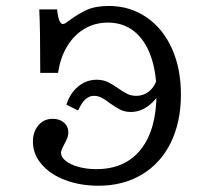

<svg xmlns="http://www.w3.org/2000/svg" viewBox="-20 -602 684 634"><path d="M88.7 -133.9Q88.7 -166.9 106.9 -188.3Q125 -209.7 154 -209.7Q176.6 -209.7 191.1 -197.2Q205.6 -184.7 205.6 -164.5Q205.6 -154.8 202.4 -146.8Q199.2 -138.7 191.9 -125Q187.9 -117.7 184.7 -110.5Q181.5 -103.2 181.5 -97.6Q181.5 -83.1 197.2 -70.6Q212.9 -58.1 239.5 -50.8Q266.1 -43.5 298.4 -43.5Q393.5 -43.5 445.2 -108.9Q496.8 -174.2 496.8 -293.5Q496.8 -365.3 477.4 -418.1Q458.1 -471 422.2 -499.2Q386.3 -527.4 336.3 -527.4Q293.5 -527.4 258.9 -506.9Q224.2 -486.3 201.6 -448.8Q179 -411.3 171.8 -361.3H112.9Q112.9 -437.1 112.1 -488.7Q111.3 -540.3 109.7 -571H168.5Q171 -546.8 175.8 -534.7Q180.6 -522.6 187.9 -522.6Q191.9 -522.6 198 -526.6Q204 -530.6 211.3 -536.3Q238.7 -556.5 266.9 -569.4Q295.2 -582.3 339.5 -582.3Q408.9 -582.3 463.3 -545.2Q517.7 -508.1 547.6 -441.9Q577.4 -375.8 577.4 -290.3Q577.4 -199.2 544 -131Q510.5 -62.9 448.8 -25.8Q387.1 11.3 304.8 11.3Q244.4 11.3 194.8 -7.7Q145.2 -26.6 116.9 -60.1Q88.7 -93.5 88.7 -133.9ZM370.2 -310.5Q387.1 -298.4 400.4 -291.9Q413.7 -285.5 429.8 -285.5Q453.2 -285.5 471 -299.2Q488.7 -312.9 496.8 -336.3L515.3 -320.2Q506.5 -283.1 476.6 -257.7Q446.8 -232.3 412.1 -232.3Q392.7 -232.3 377.8 -239.5Q362.9 -246.8 342.7 -261.3Q327.4 -273.4 315.3 -279.4Q303.2 -285.5 290.3 -285.5Q274.2 -285.5 261.7 -273.8Q249.2 -262.1 237.9 -237.1L199.2 -256.5Q211.3 -294.4 238.3 -316.5Q265.3 -338.7 299.2 -338.7Q319.4 -338.7 335.1 -331.5Q350.8 -324.2 370.2 -310.5Z"/></svg>

Font: Playfair Micro SmCond SmLight
Style: Regular
Weight: 360
Width: 4
Designer: Claus Eggers Sørensen
Foundry: Claus Eggers Sørensen
Version: Version 2.100;Glyphs 3.2 (3219)